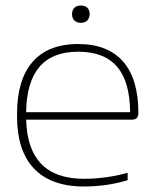

<svg xmlns="http://www.w3.org/2000/svg" viewBox="-20 -669 565 698"><path d="M483 -260C483 -422 408 -509 264 -509C115 -509 42 -416 42 -256V-244C42 -84 122 9 285 9C339 9 397 1 444 -14V-41C393 -26 335 -19 286 -19C146 -19 79 -93 75 -234H458C478 -234 483 -243 483 -260ZM75 -261C77 -405 137 -481 264 -481C394 -481 452 -405 453 -261ZM242 -617C242 -599 253 -586 274 -586C295 -586 305 -599 306 -617V-618C306 -637 294 -649 274 -649C253 -649 242 -636 242 -618Z"/></svg>

Font: LT Wave Text Thin
Style: Regular
Weight: 100
Designer: Daniel Lyons
Version: Version 2.5 (Glyphs App)